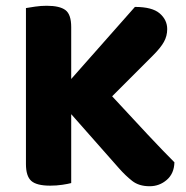

<svg xmlns="http://www.w3.org/2000/svg" viewBox="-20 -636 646 666"><path d="M227 -1Q216 2 196 5Q176 8 154 8Q107 8 88.5 -8.5Q70 -25 70 -67V-608Q81 -610 101.5 -613Q122 -616 142 -616Q187 -616 207 -601Q227 -586 227 -542V-362L448 -612Q508 -612 534 -589.5Q560 -567 560 -535Q560 -511 548.5 -490.5Q537 -470 511 -444L369 -302Q438 -227 493.5 -168Q549 -109 585 -73Q584 -34 558.5 -12Q533 10 499 10Q462 10 438.5 -8.5Q415 -27 393 -52L227 -240V-1Z"/></svg>

Font: Baloo Bhaina 2
Style: Bold
Weight: 700
Designer: Yesha Goshar, Manish Minz, Shuchita Grover and Ek Type
Foundry: Ek Type
Version: Version 1.640;hotconv 1.0.111;makeotfexe 2.5.65597; ttfautoh